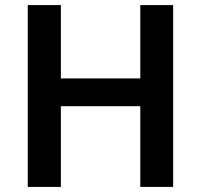

<svg xmlns="http://www.w3.org/2000/svg" viewBox="-20 -734 791 754"><path d="M660 0V-714H531V-426H219V-714H89V0H219V-317H531V0Z"/></svg>

Font: Noto Sans Khmer UI SemiBold
Style: Regular
Weight: 600
Designer: Danh Hong and the Monotype Design Team
Foundry: Monotype Imaging Inc.
Version: Version 2.002